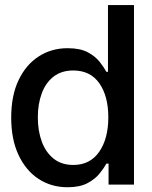

<svg xmlns="http://www.w3.org/2000/svg" viewBox="-20 -748 614 778"><path d="M253.9 10.7Q187.5 10.7 136 -23.2Q84.5 -57.1 54.9 -120.4Q25.4 -183.6 25.4 -271.5Q25.4 -360.4 55.2 -423.1Q85 -485.8 136.7 -519.3Q188.5 -552.7 253.9 -552.7Q305.2 -552.7 336.2 -535.9Q367.2 -519 384.5 -496.6Q401.9 -474.1 411.1 -457H417.5V-727.5H522.9V0H419.9V-85H411.1Q401.9 -67.9 383.8 -45.2Q365.7 -22.5 334.5 -5.9Q303.2 10.7 253.9 10.7ZM276.9 -79.6Q345.2 -79.6 382.1 -133.1Q418.9 -186.5 418.9 -272.5Q418.9 -358.4 382.6 -410.4Q346.2 -462.4 276.9 -462.4Q229 -462.4 197 -437.5Q165 -412.6 149.2 -369.6Q133.3 -326.7 133.3 -272.5Q133.3 -217.8 149.4 -174.1Q165.5 -130.4 197.5 -105Q229.5 -79.6 276.9 -79.6Z"/></svg>

Font: Inter Tight Medium
Style: Regular
Weight: 500
Designer: Rasmus Andersson
Foundry: rsms
Version: Version 3.004; ttfautohint (v1.8.4.7-5d5b)